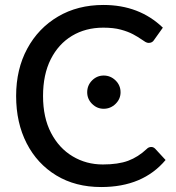

<svg xmlns="http://www.w3.org/2000/svg" viewBox="-20 -746 708 774"><path d="M388 8Q284 8 207 -38.8Q130 -85.5 87.5 -168.2Q45 -251 45 -359Q45 -467 89.8 -549.8Q134.5 -632.5 213.8 -679.2Q293 -726 397 -726Q541.5 -726 636.5 -634.5L601.5 -585.5Q594.5 -573 579 -573Q573 -573 566 -577Q559 -581 550 -587.5Q536.5 -597 516.5 -607.8Q496.5 -618.5 467.2 -626.5Q438 -634.5 396.5 -634.5Q325 -634.5 270.2 -601.5Q215.5 -568.5 184.5 -507Q153.5 -445.5 153.5 -359Q153.5 -272 185.8 -210.2Q218 -148.5 272.8 -115.8Q327.5 -83 394.5 -83Q456.5 -83 496.8 -98Q537 -113 571.5 -145.5Q579 -153.5 590 -153.5Q598.5 -153.5 605.5 -146.5L647.5 -101Q556 8 388 8ZM398 -307.5Q371 -307.5 351.2 -327.2Q331.5 -347 331.5 -374Q331.5 -402 351.2 -421.8Q371 -441.5 398 -441.5Q425.5 -441.5 445.8 -421.8Q466 -402 466 -374Q466 -347 445.8 -327.2Q425.5 -307.5 398 -307.5Z"/></svg>

Font: Verano Sans Medium
Style: Regular
Weight: 500
Designer: Lukasz Dziedzic with Adam Twardoch and Botio Nikoltchev
Foundry: tyPoland Lukasz Dziedzic
Version: Version 3.001;December 28, 2019;FontCreator 12.0.0.2547 64-b